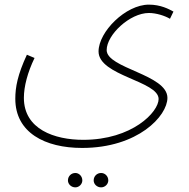

<svg xmlns="http://www.w3.org/2000/svg" viewBox="-20 -408 816 828"><path d="M46 18C46 164 174 230 334 230C575 230 702 92 702 14C702 -87 440 -113 440 -192C440 -258 540 -352 622 -352C654 -352 691 -340 713 -327L728 -358C708 -369 673 -388 622 -388C522 -388 405 -271 405 -186C405 -81 664 -59 664 19C664 75 550 195 339 195C216 195 83 150 83 14C83 -35 99 -96 129 -158L96 -172C56 -86 46 -32 46 18ZM416 400C433 400 447 386 447 370C447 352 433 338 416 338C398 338 384 352 384 370C384 386 398 400 416 400ZM305 400C321 400 335 386 335 370C335 352 321 338 305 338C287 338 273 352 273 370C273 386 287 400 305 400Z"/></svg>

Font: Noto Sans Arabic ExtLt
Style: Regular
Weight: 200
Designer: Monotype Design Team, Nadine Chahine, Nizar Qandah and Khaled Hosny
Foundry: Monotype Imaging Inc.
Version: Version 2.012